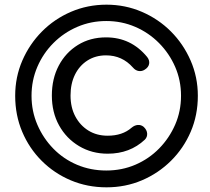

<svg xmlns="http://www.w3.org/2000/svg" viewBox="-20 -802 899 822"><path d="M441 -144Q373 -144 318.5 -176.5Q264 -209 233 -265Q202 -321 202 -393Q202 -465 231.5 -521Q261 -577 313.5 -609.5Q366 -642 434 -642Q541 -642 610 -558Q621 -544 618.5 -529Q616 -514 600 -504Q588 -496 574 -498Q560 -500 549 -513Q503 -565 434 -565Q389 -565 354.5 -543Q320 -521 301 -482.5Q282 -444 282 -393Q282 -342 302.5 -303.5Q323 -265 358.5 -243Q394 -221 441 -221Q504 -221 543 -255Q556 -266 570 -267Q584 -268 595 -259Q609 -246 610 -230.5Q611 -215 600 -204Q536 -144 441 -144ZM436 0Q354 0 283 -30Q212 -60 158.5 -113.5Q105 -167 75 -238Q45 -309 45 -392Q45 -472 75.5 -542.5Q106 -613 159.5 -667Q213 -721 284 -751.5Q355 -782 436 -782Q516 -782 587 -751.5Q658 -721 711.5 -667.5Q765 -614 796 -543Q827 -472 827 -392Q827 -309 796.5 -238Q766 -167 712 -113.5Q658 -60 587.5 -30Q517 0 436 0ZM435 -72Q502 -72 560 -97Q618 -122 661.5 -166.5Q705 -211 730 -268.5Q755 -326 755 -392Q755 -458 730 -515.5Q705 -573 661 -617.5Q617 -662 559 -687Q501 -712 435 -712Q369 -712 311 -687Q253 -662 209 -618Q165 -574 140 -516Q115 -458 115 -392Q115 -326 140 -268Q165 -210 208.5 -165.5Q252 -121 310 -96.5Q368 -72 435 -72Z"/></svg>

Font: Comfortaa Medium
Style: Regular
Weight: 500
Designer: Johan Aakerlund
Foundry: Johan Aakerlund
Version: Version 3.104; ttfautohint (v1.8.1.43-b0c9)